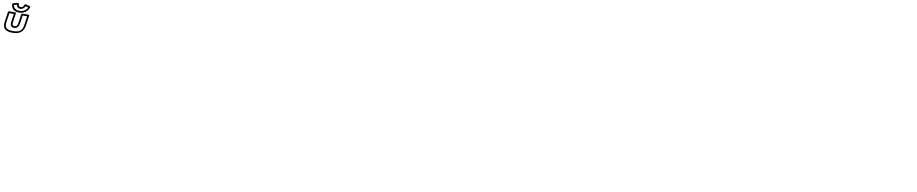

<svg xmlns="http://www.w3.org/2000/svg" viewBox="100 -3083 25753 5393"><g transform="rotate(10 12976.5 -386.5)"><path d="M366.9 -794.5C363.5 -806.6 351.3 -815.2 339.1 -812.3L208.6 -781.3C197.8 -778.7 186.3 -767.3 185.8 -754.2C182 -632.8 273.6 -551 412.4 -551C551.2 -551 666.4 -632.8 697.5 -754.2C700.3 -764.9 694.9 -778.1 682.6 -781.3L561 -812.3C540.8 -817.4 531 -802.7 527.4 -791.8C525.4 -784.1 503.8 -710 435.3 -710C367.3 -710 366.7 -787.6 366.9 -794.5ZM565.9 -757.6 641.8 -738.3C611 -657.4 529.6 -601 419.6 -601C309.1 -601 244.3 -658.4 236.9 -738.3L318.4 -757.6C324 -723.8 346.8 -660 428.1 -660C510.1 -660 551.4 -725.5 565.9 -757.6ZM104.9 -513 63.6 -226C36.7 -39.9 128.1 40 328.2 40C528.3 40 642.7 -39.9 669.6 -226L710.9 -513C713.1 -528.1 700.3 -538 689.5 -538H512.5C497.4 -538 485.5 -523.7 483.9 -513L448.8 -269C434.9 -172.6 413.4 -154 356.2 -154C299 -154 282.9 -172.6 296.8 -269L331.9 -513C334.1 -528.1 321.3 -538 310.5 -538H133.5C118.4 -538 106.5 -523.7 104.9 -513ZM151.3 -488H278.3L246.8 -269C231.5 -163.4 258.2 -104 349 -104C439.8 -104 483.5 -163.4 498.8 -269L530.3 -488H657.3L619.6 -226C596.8 -68.1 519.3 -10 335.4 -10C151.5 -10 90.8 -68.1 113.6 -226Z"/></g></svg>

Font: Hussar Ekologiczny
Style: Regular
Weight: 400
Foundry: Cannot Into Space Fonts
Version: Version 0.97